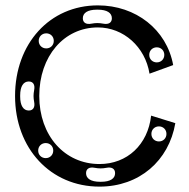

<svg xmlns="http://www.w3.org/2000/svg" viewBox="-20 -682 704 714"><path d="M350 12C498 12 608 -84 632 -224L542 -252C530 -144 453 -72 350 -72C220 -72 126 -178 126 -325C126 -473 218 -580 344 -580C439 -580 520 -508 536 -408L624 -440C600 -572 485 -662 344 -662C165 -662 36 -520 36 -325C36 -130 168 12 350 12ZM150 -94C134 -94 122 -106 122 -122C122 -138 134 -150 150 -150C166 -150 178 -138 178 -122C178 -106 166 -94 150 -94ZM408 -38C408 -18 390 -6 356 -6H352C318 -6 300 -18 300 -38C300 -54 312 -62 332 -58C348 -55 360 -55 376 -58C396 -62 408 -54 408 -38ZM87 -271C67 -271 55 -289 55 -323V-327C55 -361 67 -379 87 -379C103 -379 111 -367 107 -347C104 -331 104 -319 107 -303C111 -283 103 -271 87 -271ZM152 -558C168 -558 180 -546 180 -530C180 -514 168 -502 152 -502C136 -502 124 -514 124 -530C124 -546 136 -558 152 -558ZM571 -156C555 -156 543 -168 543 -184C543 -200 555 -212 571 -212C587 -212 599 -200 599 -184C599 -168 587 -156 571 -156ZM396 -614C396 -598 384 -590 364 -594C348 -597 336 -597 320 -594C300 -590 288 -598 288 -614C288 -634 306 -646 340 -646H344C378 -646 396 -634 396 -614ZM563 -506C579 -506 591 -494 591 -478C591 -462 579 -450 563 -450C547 -450 535 -462 535 -478C535 -494 547 -506 563 -506Z"/></svg>

Font: Apfel Grotezk Brukt
Style: Regular
Weight: 300
Designer: Luigi Gorlero
Foundry: © 2023, Luigi Gorlero & Collletttivo
Version: Version 2.000;Glyphs 3.2 (3217)